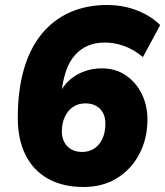

<svg xmlns="http://www.w3.org/2000/svg" viewBox="-20 -736 660 767"><path d="M314 11Q230 11 171 -22.5Q112 -56 81.5 -118Q51 -180 51 -264Q51 -375 75.5 -459.5Q100 -544 147 -601Q194 -658 260 -687Q326 -716 407 -716Q448 -716 485 -707.5Q522 -699 556.5 -681.5Q591 -664 620 -636L551 -508Q515 -538 476.5 -552Q438 -566 398 -566Q361 -566 331.5 -553.5Q302 -541 280 -516.5Q258 -492 245 -455.5Q232 -419 226 -371L221 -334H207Q219 -375 245.5 -404Q272 -433 309 -448Q346 -463 386 -463Q441 -463 482 -435.5Q523 -408 546 -361.5Q569 -315 569 -259Q569 -182 536.5 -120.5Q504 -59 447 -24Q390 11 314 11ZM308 -129Q336 -129 357 -143Q378 -157 389.5 -182.5Q401 -208 401 -242Q401 -267 391.5 -285Q382 -303 364 -313Q346 -323 321 -323Q293 -323 272 -309Q251 -295 239 -269.5Q227 -244 227 -210Q227 -187 237 -168Q247 -149 265.5 -139Q284 -129 308 -129Z"/></svg>

Font: Nunito Sans 12pt Black
Style: Italic
Weight: 900
Italic angle: -9°
Designer: Vernon Adams
Foundry: Vernon Adams
Version: Version 3.101;gftools[0.9.27]